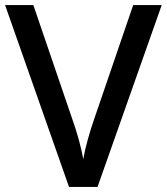

<svg xmlns="http://www.w3.org/2000/svg" viewBox="-20 -827 655 754"><path d="M615 -807 363 -93H251L0 -807H111L264 -359Q277 -323 289 -280Q301 -237 307 -202Q313 -237 325 -280Q337 -323 350 -360L503 -807Z"/></svg>

Font: Noto Sans Telugu UI Medium
Style: Regular
Weight: 500
Designer: Jelle Bosma - Monotype Design Team
Foundry: Monotype Imaging Inc.
Version: Version 2.005; ttfautohint (v1.8.4.7-5d5b)